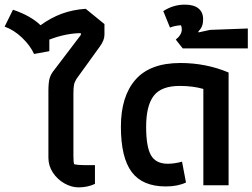

<svg xmlns="http://www.w3.org/2000/svg" viewBox="-39 -800 1090 829"><path d="M170 -119V-408Q170 -442 175 -461Q180 -480 196 -499L310 -649V-657Q244 -656 174 -629V-579L108 -567Q92 -603 56.5 -637Q21 -671 -19 -685L17 -758Q94 -732 136 -691Q180 -723 227 -740.5Q274 -758 331 -762L412 -696V-650Q412 -626 392 -599L291 -459Q283 -446 280.5 -433.5Q278 -421 278 -397V-127Q278 -101 281 -91Q298 -87 326 -87H371V-6Q339 9 300 9Q270 9 239.5 -8Q209 -25 189.5 -54.5Q170 -84 170 -119Z M483 -253Q483 -384 546 -456Q609 -528 740 -528Q850 -528 948 -487V0H839V-416Q794 -429 737 -429Q657 -429 624.5 -386Q592 -343 592 -253Q592 -166 613 -129.5Q634 -93 685 -93Q715 -93 747 -102L764 -12Q728 5 677 5Q576 5 529.5 -57.5Q483 -120 483 -253Z M720 -629Q746 -650 746 -673Q746 -684 742 -691Q715 -689 695 -681L666 -752Q709 -780 759 -780Q798 -780 818 -763.5Q838 -747 838 -717Q838 -700 833.5 -688Q829 -676 818 -665V-660L868 -671L1031 -677V-591H750Z"/></svg>

Font: Athiti SemiBold
Style: Regular
Weight: 600
Designer: CadsonDemak Team
Foundry: CadsonDemak
Version: Version 1.032